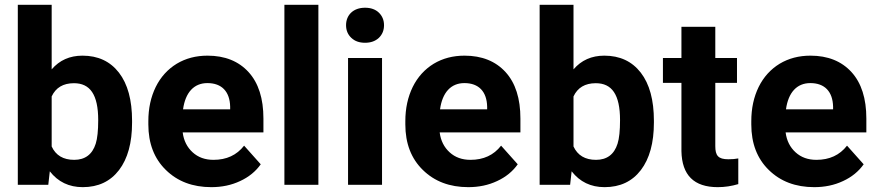

<svg xmlns="http://www.w3.org/2000/svg" viewBox="-20 -770 3656 800"><path d="M530.3 -267.1C530.3 -353 512.2 -419.9 475.6 -467.3C439 -514.6 388.2 -538.1 323.7 -538.1C270.5 -538.1 228 -519 195.3 -481V-750H54.2V0H181.2L187.5 -56.2C221.7 -12.2 267.6 9.8 324.7 9.8C389.6 9.8 439.9 -14.2 476.1 -61.5C512.2 -108.9 530.3 -174.8 530.3 -259.3ZM389.2 -269.5C389.2 -225.6 385.7 -192.9 378.9 -171.4C364.7 -126.5 334.5 -104 289.1 -104C243.7 -104 212.4 -122.6 195.3 -159.7V-368.2C212.4 -404.8 243.2 -423.3 288.1 -423.3C355 -423.3 389.2 -376.5 389.2 -269.5Z M860.4 9.8C904.3 9.8 944.3 1.5 980.5 -15.6C1016.6 -32.2 1045.4 -55.7 1066.4 -85.4L997.1 -163.1C966.3 -123.5 923.8 -104 869.6 -104C834.5 -104 805.7 -114.3 782.7 -135.3C759.8 -156.2 745.6 -183.6 741.2 -218.3H1077.6V-275.9C1077.6 -359.4 1057.1 -424.3 1015.6 -469.7C974.1 -515.1 917 -538.1 844.7 -538.1C796.4 -538.1 753.9 -526.9 716.3 -504.4C678.7 -481.4 649.4 -449.2 628.9 -407.7C608.4 -365.7 598.1 -318.4 598.1 -265.1V-251.5C598.1 -172.4 622.6 -108.9 671.4 -61.5C719.7 -14.2 782.7 9.8 860.4 9.8ZM844.2 -423.8C904.3 -423.8 937.5 -388.2 939 -325.7V-314.5H742.7C752.4 -384.8 788.1 -423.8 844.2 -423.8Z M1306.6 -750H1165V0H1306.6Z M1421.9 -665C1421.9 -643.6 1429.2 -626 1443.8 -612.3C1458 -598.6 1477.1 -591.8 1501 -591.8C1524.9 -591.8 1543.9 -598.6 1558.6 -612.3C1572.8 -626 1580.1 -643.6 1580.1 -665C1580.1 -686 1572.8 -703.6 1558.6 -717.3C1544.4 -731 1524.9 -737.8 1501 -737.8C1452.1 -737.8 1421.9 -707.5 1421.9 -665ZM1571.8 -528.3H1430.2V0H1571.8Z M1931.2 9.8C1975.1 9.8 2015.1 1.5 2051.3 -15.6C2087.4 -32.2 2116.2 -55.7 2137.2 -85.4L2067.9 -163.1C2037.1 -123.5 1994.6 -104 1940.4 -104C1905.3 -104 1876.5 -114.3 1853.5 -135.3C1830.6 -156.2 1816.4 -183.6 1812 -218.3H2148.4V-275.9C2148.4 -359.4 2127.9 -424.3 2086.4 -469.7C2044.9 -515.1 1987.8 -538.1 1915.5 -538.1C1867.2 -538.1 1824.7 -526.9 1787.1 -504.4C1749.5 -481.4 1720.2 -449.2 1699.7 -407.7C1679.2 -365.7 1668.9 -318.4 1668.9 -265.1V-251.5C1668.9 -172.4 1693.4 -108.9 1742.2 -61.5C1790.5 -14.2 1853.5 9.8 1931.2 9.8ZM1915 -423.8C1975.1 -423.8 2008.3 -388.2 2009.8 -325.7V-314.5H1813.5C1823.2 -384.8 1858.9 -423.8 1915 -423.8Z M2704.6 -267.1C2704.6 -353 2686.5 -419.9 2649.9 -467.3C2613.3 -514.6 2562.5 -538.1 2498 -538.1C2444.8 -538.1 2402.3 -519 2369.6 -481V-750H2228.5V0H2355.5L2361.8 -56.2C2396 -12.2 2441.9 9.8 2499 9.8C2564 9.8 2614.3 -14.2 2650.4 -61.5C2686.5 -108.9 2704.6 -174.8 2704.6 -259.3ZM2563.5 -269.5C2563.5 -225.6 2560.1 -192.9 2553.2 -171.4C2539.1 -126.5 2508.8 -104 2463.4 -104C2418 -104 2386.7 -122.6 2369.6 -159.7V-368.2C2386.7 -404.8 2417.5 -423.3 2462.4 -423.3C2529.3 -423.3 2563.5 -376.5 2563.5 -269.5Z M2819.3 -658.2V-528.3H2742.2V-424.8H2819.3V-140.1C2821.3 -40 2871.6 9.8 2970.7 9.8C3000 9.8 3028.3 5.4 3056.2 -2.9V-109.9C3043.9 -107.4 3030.3 -106.4 3014.6 -106.4C2972.2 -106.4 2960.4 -122.1 2960.4 -161.1V-424.8H3050.8V-528.3H2960.4V-658.2Z M3372.6 9.8C3416.5 9.8 3456.5 1.5 3492.7 -15.6C3528.8 -32.2 3557.6 -55.7 3578.6 -85.4L3509.3 -163.1C3478.5 -123.5 3436 -104 3381.8 -104C3346.7 -104 3317.9 -114.3 3294.9 -135.3C3272 -156.2 3257.8 -183.6 3253.4 -218.3H3589.8V-275.9C3589.8 -359.4 3569.3 -424.3 3527.8 -469.7C3486.3 -515.1 3429.2 -538.1 3356.9 -538.1C3308.6 -538.1 3266.1 -526.9 3228.5 -504.4C3190.9 -481.4 3161.6 -449.2 3141.1 -407.7C3120.6 -365.7 3110.4 -318.4 3110.4 -265.1V-251.5C3110.4 -172.4 3134.8 -108.9 3183.6 -61.5C3231.9 -14.2 3294.9 9.8 3372.6 9.8ZM3356.4 -423.8C3416.5 -423.8 3449.7 -388.2 3451.2 -325.7V-314.5H3254.9C3264.6 -384.8 3300.3 -423.8 3356.4 -423.8Z"/></svg>

Font: Roboto
Style: Bold
Weight: 700
Designer: Google
Version: Version 2.137; 2017